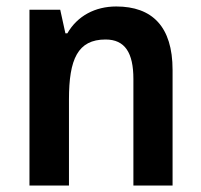

<svg xmlns="http://www.w3.org/2000/svg" viewBox="-20 -573 621 593"><path d="M339 -553C274 -553 219 -524 188 -470H182L166 -543H71V0H193V-266C193 -390 220 -451 306 -451C366 -451 392 -410 392 -329V0H513V-357C513 -491 450 -553 339 -553Z"/></svg>

Font: Noto Sans Myanmar UI SemiCondensed SemiBold
Style: Regular
Weight: 600
Width: 4
Designer: Monotype Design Team
Foundry: Monotype Imaging Inc.
Version: Version 2.103